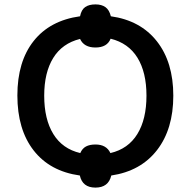

<svg xmlns="http://www.w3.org/2000/svg" viewBox="-20 -793 867 873"><path d="M484 -719Q477 -748 459.5 -760.5Q442 -773 414 -773Q385 -773 367.5 -761Q350 -749 344 -719Q207 -700 133 -606.5Q59 -513 59 -359Q59 -204 133 -109Q207 -14 343 5Q355 60 414 60Q473 60 486 5Q620 -15 694 -110.5Q768 -206 768 -358Q768 -510 693.5 -605Q619 -700 484 -719ZM344 -616Q362 -577 414 -577Q467 -577 483 -617Q564 -597 605 -530.5Q646 -464 646 -358Q646 -251 604.5 -183.5Q563 -116 482 -97Q464 -136 414 -136Q388 -136 371 -127Q354 -118 345 -97Q264 -116 222.5 -183.5Q181 -251 181 -358Q181 -463 222 -529.5Q263 -596 344 -616Z"/></svg>

Font: OpenSansMMV
Style: Semibold
Weight: 600
Designer: Steve Matteson
Foundry: Ascender Corporation
Version: Version 6.000